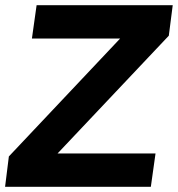

<svg xmlns="http://www.w3.org/2000/svg" viewBox="-28 -717 684 737"><path d="M-8.5 0H551L569 -128H193L620 -580L635 -697H112.5L94.5 -569H433L6 -116.5Z"/></svg>

Font: HK Grotesk ExtraBold
Style: Italic
Weight: 800
Italic angle: -16°
Designer: Alfredo Marco Pradil
Foundry: Hanken Design Co.
Version: Version 3.001;FEAKit 1.0